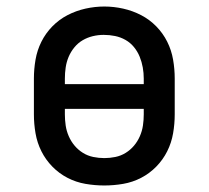

<svg xmlns="http://www.w3.org/2000/svg" viewBox="-20 -561 640 589"><path d="M300 8Q271 8 242 3Q213 -2 187 -15.5Q161 -29 140.5 -50Q120 -71 107 -97Q94 -123 89 -152Q84 -181 84 -210V-320Q84 -349 89 -378Q94 -407 107 -433Q120 -459 140.5 -480Q161 -501 187 -514.5Q213 -528 242 -534.5Q271 -541 300 -541Q329 -541 358 -534.5Q387 -528 413 -514.5Q439 -501 459.5 -480Q480 -459 493 -433Q506 -407 511 -378Q516 -349 516 -320V-210Q516 -181 511 -152Q506 -123 493 -97Q480 -71 459.5 -50Q439 -29 413 -15.5Q387 -2 358 3Q329 8 300 8ZM421 -303V-320Q421 -337 418 -354Q415 -371 408.5 -387Q402 -403 391 -416.5Q380 -430 365 -438.5Q350 -447 333 -450.5Q316 -454 298 -454Q281 -454 264.5 -450Q248 -446 233.5 -437.5Q219 -429 208 -415.5Q197 -402 190.5 -386.5Q184 -371 181.5 -354Q179 -337 179 -320V-303ZM300 -76Q317 -76 334 -79.5Q351 -83 365.5 -92Q380 -101 391 -114Q402 -127 409 -143Q416 -159 418.5 -176Q421 -193 421 -210V-227H179V-210Q179 -193 181.5 -176Q184 -159 191 -143Q198 -127 209 -114Q220 -101 234.5 -92Q249 -83 266 -79.5Q283 -76 300 -76Z"/></svg>

Font: Iosevka Curly Slab MdEx
Style: Regular
Weight: 500
Width: 7
Monospace: yes
Designer: Belleve Invis
Foundry: Belleve Invis
Version: Version 11.1.0; ttfautohint (v1.8.3)